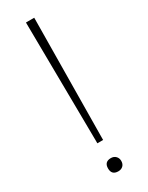

<svg xmlns="http://www.w3.org/2000/svg" viewBox="-196 -775 620 806"><g transform="rotate(-30 114.5 -372.5)"><path d="M118 -5Q86 -5 86 -37Q86 -69 118 -69Q132 -69 141 -60Q150 -51 150 -37Q150 -22 141 -13.5Q132 -5 118 -5ZM100 -165 94 -730V-740H134V-730L128 -165V-151H100Z"/></g></svg>

Font: Encode Sans Normal
Style: Thin
Weight: 100
Designer: Pablo Impallari, Andres Torresi
Foundry: Pablo Impallari, Andres Torresi
Version: Version 1.000; ttfautohint (v1.00) -l 8 -r 50 -G 200 -x 14 -